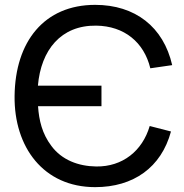

<svg xmlns="http://www.w3.org/2000/svg" viewBox="-20 -755 758 790"><path d="M371.5 15C529 15 643.5 -66 683.5 -214L596 -236.5C566 -134 484 -68.5 376 -70C302 -71 234 -97 191.5 -154.5C153.5 -204.5 140.5 -259.5 136.5 -318H397.5V-402.5H136C148.5 -549 230.5 -651.5 376 -649.5C491 -648 572.5 -581.5 598.5 -474L688.5 -487C652.5 -644.5 536 -735 371.5 -735C162 -735 42.5 -584 40 -360C37.5 -150 158.5 15 371.5 15Z"/></svg>

Font: Eudonet Medium
Style: Regular
Weight: 500
Designer: Mikhail Sharanda
Foundry: Mikhail Sharanda
Version: Version 4.503;Glyphs 3.1.2 (3151)